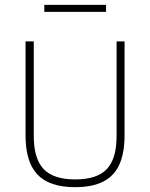

<svg xmlns="http://www.w3.org/2000/svg" viewBox="-20 -766 620 793"><path d="M290.5 7Q220 7 174.5 -16Q129 -39 107.2 -86.5Q85.5 -134 85.5 -208.5V-595H119.5V-203.5Q119.5 -111 160 -68Q200.5 -25 290.5 -25Q381.5 -25 421.5 -68Q461.5 -111 461.5 -203.5V-595H494.5V-208.5Q494.5 -134 473 -86.5Q451.5 -39 406.2 -16Q361 7 290.5 7ZM163 -717V-746H418V-717Z"/></svg>

Font: Encode Sans SC SemiCondensed Thin
Style: Regular
Weight: 250
Width: 4
Designer: Multiple Designers
Foundry: Impallari Type
Version: Version 3.002